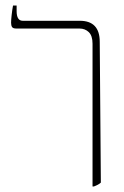

<svg xmlns="http://www.w3.org/2000/svg" viewBox="-20 -667 446 693"><path d="M314 6V-509Q314 -538 300.5 -551Q287 -564 267 -564H39Q27 -564 23.5 -569.5Q20 -575 20 -585Q20 -594 22 -612.5Q24 -631 27 -647H40V-627Q40 -592 62 -592H268Q340 -592 340 -516L344 -8Q340 -4 333.5 -0.5Q327 3 319 6Z"/></svg>

Font: Noto Serif Hebrew SemiCondensed Thin
Style: Regular
Weight: 100
Width: 4
Designer: Monotype Design Team
Foundry: Monotype Imaging Inc.
Version: Version 2.004; ttfautohint (v1.8.4.7-5d5b)